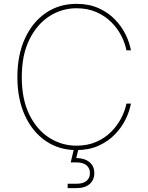

<svg xmlns="http://www.w3.org/2000/svg" viewBox="-20 -757 756 981"><path d="M370.6 9.8Q281.2 9.8 213.1 -37.1Q145 -84 106.9 -168Q68.8 -252 68.8 -363.3Q68.8 -475.1 106.9 -559.1Q145 -643.1 213.1 -690.2Q281.2 -737.3 370.6 -737.3Q434.6 -737.3 483.6 -715.3Q532.7 -693.4 567.1 -657.7Q601.6 -622.1 621.8 -580.6Q642.1 -539.1 648.9 -500H626Q618.7 -537.6 599.1 -575.4Q579.6 -613.3 547.6 -644.8Q515.6 -676.3 471.4 -695.6Q427.2 -714.8 370.6 -714.8Q295.9 -714.8 232.4 -674.1Q168.9 -633.3 130.1 -554.9Q91.3 -476.6 91.3 -363.3Q91.3 -249 130.1 -170.9Q168.9 -92.8 232.4 -52.7Q295.9 -12.7 370.6 -12.7Q427.2 -12.7 471.4 -32Q515.6 -51.3 547.4 -83Q579.1 -114.7 598.9 -152.6Q618.7 -190.4 626 -227.5H648.9Q642.1 -189 621.8 -147.5Q601.6 -106 567.1 -70.3Q532.7 -34.7 483.6 -12.5Q434.6 9.8 370.6 9.8ZM325.7 204.1V181.6H373.5Q404.8 181.6 422.1 167.2Q439.5 152.8 439.5 127.4Q439.5 102.5 422.1 87.6Q404.8 72.8 370.1 72.8H341.3L360.8 -9.3H381.8V0L369.6 50.3Q413.1 51.3 437.5 71.8Q461.9 92.3 461.9 127.4Q461.9 162.6 438 183.3Q414.1 204.1 373.5 204.1Z"/></svg>

Font: Inter 16pt Thin
Style: Regular
Weight: 250
Version: Version 4.001;git-66647c0bb